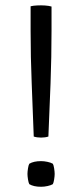

<svg xmlns="http://www.w3.org/2000/svg" viewBox="-20 -707 315 734"><path d="M109 -185Q105.5 -287 101.2 -388Q97 -489 97 -590V-683Q107 -685.5 122 -686.2Q137 -687 152 -686Q167 -685 177 -682V-590Q177 -489 173.2 -387.8Q169.5 -286.5 165 -185Q159 -183 151.8 -182Q144.5 -181 137 -181Q129.5 -181 122.2 -182Q115 -183 109 -185ZM137 -91Q149 -91 161.8 -88.2Q174.5 -85.5 182 -81Q185 -76 187 -63.2Q189 -50.5 189 -42Q189 -34 187 -21.2Q185 -8.5 182 -3Q174.5 1.5 161.8 4.2Q149 7 137 7Q108.5 7 92 -3Q89 -8.5 87 -21.2Q85 -34 85 -42Q85 -50.5 87 -63.2Q89 -76 92 -81Q108.5 -91 137 -91Z"/></svg>

Font: Signika Negative Light
Style: Regular
Weight: 300
Designer: Anna Giedry
Foundry: Anna Giedry
Version: Version 2.001